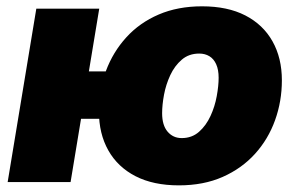

<svg xmlns="http://www.w3.org/2000/svg" viewBox="-20 -568 925 599"><path d="M3.9 0 93.3 -541H289.6L200.2 0ZM174.8 -197.3 199.2 -345.2H350.6L325.7 -197.3ZM538.1 10.3Q458.5 10.3 402.8 -18.3Q347.2 -46.9 317.9 -98.9Q288.6 -150.9 288.6 -220.7Q288.6 -287.6 310.5 -346.7Q332.5 -405.8 374 -451.4Q415.5 -497.1 475.1 -522.7Q534.7 -548.3 610.4 -548.3Q689.9 -548.3 745.4 -519.8Q800.8 -491.2 830.1 -439.2Q859.4 -387.2 859.4 -317.4Q859.4 -252 838.1 -192.9Q816.9 -133.8 775.6 -88.1Q734.4 -42.5 674.8 -16.1Q615.2 10.3 538.1 10.3ZM546.9 -137.2Q578.6 -137.2 600.8 -156.7Q623 -176.3 636.7 -206.1Q650.4 -235.8 656.2 -268.1Q662.1 -300.3 662.1 -325.2Q662.1 -350.6 654.5 -367.4Q647 -384.3 633.3 -392.6Q619.6 -400.9 601.6 -400.9Q569.3 -400.9 547.1 -381.8Q524.9 -362.8 511.2 -333.5Q497.6 -304.2 491.7 -272.5Q485.8 -240.7 485.8 -214.8Q485.8 -177.2 502.9 -157.2Q520 -137.2 546.9 -137.2Z"/></svg>

Font: Inter 17pt Black
Style: Italic
Weight: 900
Italic angle: -9.3988°
Version: Version 4.001;git-66647c0bb